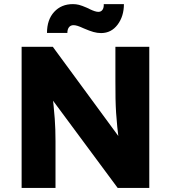

<svg xmlns="http://www.w3.org/2000/svg" viewBox="-20 -932 847 952"><path d="M87.2 -700H241.8L606.2 -203.8L572.2 -208.6L570.6 -222.4Q559.8 -308.8 555.7 -372Q551.6 -435.2 552.2 -530V-700H720.2V0H563.6L182.2 -514.8L235.2 -506Q235.2 -503.6 235.7 -502.7Q236.2 -501.8 236.2 -499.4Q247.8 -393 251.5 -342.7Q255.2 -292.4 255.2 -231V0H87.2ZM397.4 -790.4 393.6 -792Q376.8 -799.8 365.2 -803.5Q353.6 -807.2 344.6 -807.2Q330 -807.2 322 -796.9Q314 -786.6 314 -768.6H213Q213 -834.4 248.6 -873Q284.2 -911.6 341.4 -911.6Q357.2 -911.6 371.5 -908Q385.8 -904.4 410.2 -893.8L420.8 -889L425.4 -886.4Q438.4 -880.2 449.1 -876.7Q459.8 -873.2 467.8 -873.2Q481.2 -873.2 488.3 -883.6Q495.4 -894 494.4 -911.6H594.4Q594.4 -851.2 563 -809.6Q531.6 -768 481.2 -768Q462.6 -768 443.4 -773.4Q424.2 -778.8 397.4 -790.4Z"/></svg>

Font: Easer Grotesk Variable
Style: Regular
Weight: 400
Designer: Boardeaser, Bonnie Shaver-Troup, Thomas Jockin
Foundry: Lexend
Version: Version 1.001;Glyphs 3.1.2 (3151)